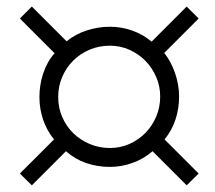

<svg xmlns="http://www.w3.org/2000/svg" viewBox="-20 -720 650 580"><path d="M463.9 -428.2Q463.9 -459.5 451.9 -487.3Q439.9 -515.1 419.4 -536.1Q398.9 -557.1 371.1 -569.6Q343.3 -582 312 -582Q279.3 -582 251 -570.1Q222.7 -558.1 201.4 -537.1Q180.2 -516.1 168 -487.8Q155.8 -459.5 155.8 -426.8Q155.8 -394.5 168 -366.5Q180.2 -338.4 201.4 -317.6Q222.7 -296.9 251.2 -284.9Q279.8 -272.9 312 -272.9Q343.8 -272.9 371.6 -285.4Q399.4 -297.9 419.9 -319.1Q440.4 -340.3 452.1 -368.4Q463.9 -396.5 463.9 -428.2ZM543.9 -160.2 440.9 -263.2Q413.6 -239.7 380.1 -227.8Q346.7 -215.8 312 -215.8Q274.4 -215.8 240.7 -227.3Q207 -238.8 179.2 -263.2L76.2 -160.2L40 -195.8L143.1 -298.8Q121.1 -326.2 110.1 -358.9Q99.1 -391.6 99.1 -426.8Q99.1 -444.3 101.8 -462.2Q104.5 -480 110.1 -497.1Q115.7 -514.2 124.3 -530Q132.8 -545.9 145 -559.1L40 -664.1L76.2 -700.2L181.2 -595.2Q208 -617.2 242.4 -628.2Q276.9 -639.2 312 -639.2Q346.7 -639.2 379.4 -627.7Q412.1 -616.2 438 -594.2L543.9 -700.2L580.1 -664.1L476.1 -560.1Q497.1 -533.7 509 -498.5Q521 -463.4 521 -428.2Q521 -392.6 510.3 -359.4Q499.5 -326.2 477.1 -298.8L580.1 -195.8Z"/></svg>

Font: Charis SIL
Style: Regular
Weight: 400
Foundry: SIL International
Version: Version 4.112